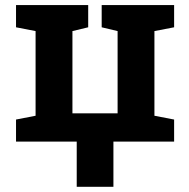

<svg xmlns="http://www.w3.org/2000/svg" viewBox="-20 -548 732 743"><path d="M276.9 174.8V0H42V-85.4L117.7 -100.1V-427.7L42 -442.4V-528.3H260.3H321.3V-442.4L260.3 -427.7V-109.4H435.1V-427.7L373.5 -442.4V-528.3H653.8V-442.4L577.6 -427.7V-100.1L653.8 -85.4V0H418.9V174.8Z"/></svg>

Font: Robotiche
Style: Bold
Weight: 700
Designer: Google
Version: Version 2.001